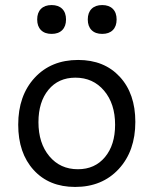

<svg xmlns="http://www.w3.org/2000/svg" viewBox="-20 -729 607 759"><path d="M426 -610Q411 -595 384 -595Q357 -595 342 -610Q327 -625 327 -652Q327 -679 342 -694Q357 -709 384 -709Q411 -709 426 -694Q441 -679 441 -652Q441 -625 426 -610ZM226 -610Q211 -595 184 -595Q157 -595 142 -610Q127 -625 127 -652Q127 -679 142 -694Q157 -709 184 -709Q211 -709 226 -694Q241 -679 241 -652Q241 -625 226 -610ZM277 10Q174 10 113 -57Q52 -124 52 -236Q52 -351 117 -421.5Q182 -492 289 -492Q392 -492 453.5 -425.5Q515 -359 515 -247Q515 -132 449.5 -61Q384 10 277 10ZM288 -60Q355 -60 395 -108Q435 -156 435 -236Q435 -319 391.5 -370.5Q348 -422 278 -422Q211 -422 171.5 -374Q132 -326 132 -246Q132 -163 175 -111.5Q218 -60 288 -60Z"/></svg>

Font: Cantarell
Style: Regular
Weight: 400
Designer: Dave Crossland, Nikolaus Waxweiler, Florian Fecher, Jacques Le Bailly, Eben Sorkin, Alexei Vanyashin, Alexios Zavras, Em
Version: Version 0.303